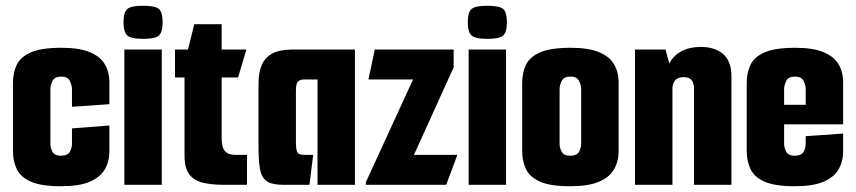

<svg xmlns="http://www.w3.org/2000/svg" viewBox="-20 -642 2974 667"><path d="M192 5Q123 5 87 -11Q51 -27 38 -55Q25 -83 25 -117V-354Q25 -389 38 -416.5Q51 -444 87 -460Q123 -476 194 -476Q255 -476 291.5 -461Q328 -446 344 -419Q360 -392 360 -356V-280L230 -271V-332Q230 -346 222.5 -361Q215 -376 193 -376Q170 -376 162.5 -361Q155 -346 155 -332V-142Q155 -128 162.5 -114.5Q170 -101 191 -101Q215 -101 222.5 -114.5Q230 -128 230 -144V-196L360 -206V-117Q360 -81 344 -53.5Q328 -26 291.5 -10.5Q255 5 192 5Z M412 0V-470H542V0ZM477 -507Q434 -507 421.5 -519.5Q409 -532 409 -564Q409 -598 421.5 -610Q434 -622 477 -622Q521 -622 533 -610Q545 -598 545 -564Q545 -532 533 -519.5Q521 -507 477 -507Z M757 0Q719 0 688 -6.5Q657 -13 639 -34.5Q621 -56 621 -102V-373H588V-470H633L655 -558H750V-470H836L807 -373H750V-163Q750 -130 761.5 -117Q773 -104 797 -104H838V0Z M965 0Q924 0 906 -13Q888 -26 883 -55.5Q878 -85 878 -132V-350Q878 -389 889 -415.5Q900 -442 926 -456Q952 -470 997 -470H1213V0H1083V-366H1038Q1026 -366 1019.5 -362Q1013 -358 1010.5 -350Q1008 -342 1008 -328V-147Q1008 -127 1011 -118Q1014 -109 1020.5 -106.5Q1027 -104 1039 -104H1068L1055 0Z M1251 -9 1415 -366H1260L1282 -470H1556V-408L1418 -104H1569L1530 0H1251Z M1608 0V-470H1738V0ZM1673 -507Q1630 -507 1617.5 -519.5Q1605 -532 1605 -564Q1605 -598 1617.5 -610Q1630 -622 1673 -622Q1717 -622 1729 -610Q1741 -598 1741 -564Q1741 -532 1729 -519.5Q1717 -507 1673 -507Z M1961 5Q1892 5 1856 -11Q1820 -27 1807 -55Q1794 -83 1794 -117V-354Q1794 -389 1807 -416.5Q1820 -444 1856 -460Q1892 -476 1963 -476Q2024 -476 2060.5 -461Q2097 -446 2113 -419Q2129 -392 2129 -356V-117Q2129 -81 2113 -53.5Q2097 -26 2060.5 -10.5Q2024 5 1961 5ZM1960 -101Q1984 -101 1991.5 -114.5Q1999 -128 1999 -144V-332Q1999 -346 1991.5 -361Q1984 -376 1962 -376Q1939 -376 1931.5 -361Q1924 -346 1924 -332V-142Q1924 -128 1931.5 -114.5Q1939 -101 1960 -101Z M2186 -470H2292L2305 -421Q2319 -449 2347.5 -464Q2376 -479 2414 -479Q2464 -479 2492.5 -454Q2521 -429 2521 -377V0H2391V-332Q2391 -354 2382.5 -364Q2374 -374 2354 -374Q2337 -374 2327.5 -365Q2318 -356 2316 -338V0H2186Z M2741 5Q2672 5 2636 -11Q2600 -27 2587 -55Q2574 -83 2574 -117V-354Q2574 -389 2587 -416.5Q2600 -444 2636 -460Q2672 -476 2743 -476Q2804 -476 2840.5 -461Q2877 -446 2893 -419Q2909 -392 2909 -356V-271L2779 -262V-332Q2779 -346 2771.5 -361Q2764 -376 2742 -376Q2719 -376 2711.5 -361Q2704 -346 2704 -332V-142Q2704 -128 2711.5 -114.5Q2719 -101 2740 -101Q2764 -101 2771.5 -114.5Q2779 -128 2779 -144V-169L2909 -178V-117Q2909 -81 2893 -53.5Q2877 -26 2840.5 -10.5Q2804 5 2741 5ZM2589 -210V-278H2909V-210Z"/></svg>

Font: Smooch Sans ExtraBold
Style: Regular
Weight: 800
Designer: Robert E. Leuschke
Foundry: Robert E. Leuschke
Version: Version 1.010